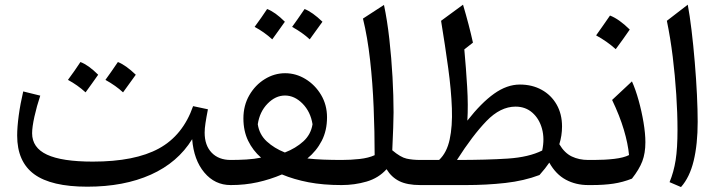

<svg xmlns="http://www.w3.org/2000/svg" viewBox="-20 -774 3007 803"><path d="M783.7 -191.9Q723.6 -94.2 611.1 -43.7Q498.5 6.8 345.2 6.8Q194.3 6.8 123 -45.4Q51.8 -97.7 51.8 -207Q51.8 -242.2 58.3 -290.8Q64.9 -339.4 77.1 -391.6L148.4 -374Q133.8 -330.6 124 -286.4Q114.3 -242.2 114.3 -216.8Q114.3 -156.2 176.5 -127.2Q238.8 -98.1 368.2 -98.1Q544.4 -98.1 644.8 -153.1Q745.1 -208 787.6 -330.1L849.6 -316.9Q842.8 -282.2 839.4 -259.3Q835.9 -236.3 835.9 -219.2Q835.9 -166 865.2 -135.5Q894.5 -105 944.8 -105H945.3V0H944.8Q878.4 0 834.5 -52.5Q790.5 -105 783.7 -191.9ZM264.2 -439.9Q293.5 -479.5 316.4 -514.6Q350.1 -502 390.6 -461.4Q377.4 -442.4 364.3 -424.3Q351.1 -406.2 337.9 -387.7Q304.2 -418.5 264.2 -439.9ZM420.9 -439.9Q442.4 -469.2 473.1 -514.6Q506.3 -501.5 547.9 -461.4Q518.1 -419.4 494.6 -387.7Q464.8 -415.5 420.9 -439.9Z M1172.4 -467.8Q1217.8 -467.8 1257.8 -443.4Q1297.9 -418.9 1322.8 -377.2Q1347.7 -335.4 1347.7 -283.2Q1347.7 -228 1325.7 -185.3Q1303.7 -142.6 1265.6 -111.3Q1296.4 -107.9 1332.5 -106.4Q1368.7 -105 1408.2 -105H1408.7V0H1408.2Q1331.5 0 1270.5 -11.7Q1209.5 -23.4 1159.2 -44.4Q1109.9 -23.4 1057.1 -11.7Q1004.4 0 945.3 0Q928.7 0 928.7 -33.2V-71.8Q928.7 -105 945.3 -105Q977.1 -105 1010.3 -106.9Q1043.5 -108.9 1071.8 -114.7Q1037.6 -144.5 1017.8 -185.3Q998 -226.1 998 -278.8Q998 -333 1022.7 -375.7Q1047.4 -418.5 1087.4 -443.1Q1127.4 -467.8 1172.4 -467.8ZM1171.9 -374.5Q1132.3 -374.5 1099.1 -340.6Q1065.9 -306.6 1058.1 -254.4Q1064.5 -211.4 1095.7 -182.6Q1127 -153.8 1171.4 -136.2Q1216.8 -153.8 1248.5 -182.6Q1280.3 -211.4 1287.1 -254.4Q1278.8 -306.6 1245.4 -340.6Q1211.9 -374.5 1171.9 -374.5ZM1044.9 -661.6Q1074.2 -701.2 1097.2 -736.3Q1130.9 -723.6 1171.4 -683.1Q1158.2 -664.1 1145 -646Q1131.8 -627.9 1118.7 -609.4Q1085 -640.1 1044.9 -661.6ZM1201.7 -661.6Q1223.1 -690.9 1253.9 -736.3Q1287.1 -723.1 1328.6 -683.1Q1298.8 -641.1 1275.4 -609.4Q1245.6 -637.2 1201.7 -661.6Z M1585.9 -753.4Q1599.6 -689 1608.4 -610.1Q1617.2 -531.2 1621.6 -451.7Q1626 -372.1 1626 -303.7Q1626 -285.2 1624.5 -239.7Q1623 -194.3 1620.6 -145.5Q1655.3 -116.2 1680.4 -110.6Q1705.6 -105 1737.8 -105H1738.3V0H1737.8Q1683.1 0 1650.1 -16.4Q1617.2 -32.7 1596.7 -66.4Q1563.5 -29.3 1513.2 -14.6Q1462.9 0 1408.7 0Q1392.1 0 1392.1 -33.2V-71.8Q1392.1 -105 1408.7 -105Q1446.8 -105 1484.1 -109.1Q1521.5 -113.3 1546.9 -125Q1546.9 -222.2 1542.7 -324.5Q1538.6 -426.8 1527.8 -522.7Q1517.1 -618.7 1498 -696.3Z M2154.3 -420.4Q2205.6 -420.4 2245.4 -398.4Q2285.2 -376.5 2307.9 -336.9Q2330.6 -297.4 2330.6 -245.1Q2330.6 -207 2319.3 -170.9Q2340.8 -134.3 2371.3 -119.6Q2401.9 -105 2439.9 -105H2440.4V0H2439.9Q2388.2 0 2346.4 -22.5Q2304.7 -44.9 2277.3 -93.8Q2269.5 -82.5 2259.3 -69.3Q2249 -56.2 2236.3 -42Q2171.9 -17.6 2093.5 -8.8Q2015.1 0 1929.2 0H1738.3Q1721.7 0 1721.7 -33.2V-71.8Q1721.7 -105 1738.3 -105H1816.4Q1848.6 -135.3 1860.6 -190.4Q1872.6 -245.6 1869.9 -321.3Q1867.2 -397 1854.5 -489.7Q1841.8 -582.5 1824.7 -687L1916.5 -754.4Q1941.9 -668.9 1958 -595.7L1921.9 -567.4Q1929.2 -488.8 1933.8 -410.6Q1938.5 -332.5 1934.6 -269.5Q1992.7 -343.8 2046.4 -382.1Q2100.1 -420.4 2154.3 -420.4ZM2136.2 -328.1Q2072.8 -328.1 2014.4 -267.6Q1956.1 -207 1891.1 -105Q2016.6 -105 2104.2 -110.8Q2191.9 -116.7 2247.6 -144.5Q2258.3 -193.8 2246.8 -235.6Q2235.4 -277.3 2206.5 -302.7Q2177.7 -328.1 2136.2 -328.1Z M2531.2 -709Q2569.3 -694.3 2613.8 -650.4Q2599.6 -629.9 2585.2 -609.6Q2570.8 -589.4 2555.2 -568.4Q2518.1 -601.6 2473.1 -626Q2488.3 -647.5 2502.4 -667.5Q2516.6 -687.5 2531.2 -709ZM2440.4 0Q2423.8 0 2423.8 -33.2V-71.8Q2423.8 -105 2440.4 -105H2464.4Q2509.3 -105 2549.1 -109.6Q2588.9 -114.3 2610.8 -125.5Q2606.4 -173.3 2589.1 -231.4Q2571.8 -289.6 2540 -356L2623 -433.6Q2638.2 -399.9 2650.9 -354.2Q2663.6 -308.6 2671.4 -262Q2679.2 -215.3 2679.2 -179.2Q2679.2 -133.3 2666.3 -99.4Q2653.3 -65.4 2623 -26.9Q2584.5 -11.7 2545.4 -5.9Q2506.3 0 2453.6 0Z M2856.4 -754.4Q2864.7 -710.4 2872.3 -647.2Q2879.9 -584 2885.7 -514.2Q2891.6 -444.3 2894.8 -378.7Q2897.9 -313 2897.9 -264.6Q2897.9 -170.4 2881.1 -101.3Q2864.3 -32.2 2828.1 8.3L2780.3 -12.2Q2797.9 -54.7 2805.7 -104Q2813.5 -153.3 2813.5 -231.4Q2813.5 -300.8 2808.3 -379.4Q2803.2 -458 2793.5 -537.1Q2783.7 -616.2 2769 -687Z"/></svg>

Font: Pinar-DS1-FD Medium
Style: Regular
Weight: 500
Designer: Amin Abedi
Version: Version 3.000